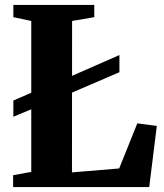

<svg xmlns="http://www.w3.org/2000/svg" viewBox="-20 -763 669 783"><path d="M33.5 0V-48.5L107.5 -62V-677.5L34.5 -693V-743H364.5V-693L274 -677.5L273.5 -60L466 -76L540 -260L619.5 -249.5L588.5 0ZM34.5 -287V-353L150.5 -403.5L192.5 -418L467 -538.5V-468.5L191.5 -350L150.5 -335Z"/></svg>

Font: Merriweather 60pt ExtraBold
Style: Regular
Weight: 800
Version: Version 2.100